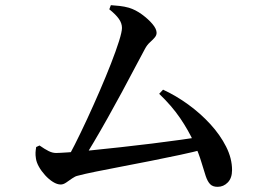

<svg xmlns="http://www.w3.org/2000/svg" viewBox="-20 -735 1040 743"><path d="M230 -103Q247 -131 269.5 -175.5Q292 -220 317 -274Q342 -328 366 -383.5Q390 -439 409.5 -489Q429 -539 440.5 -575.5Q452 -612 452 -627Q452 -645 440 -662Q428 -679 403 -699L409 -715Q425 -714 443 -712Q461 -710 479 -705Q505 -697 529.5 -679Q554 -661 570 -642Q586 -623 586 -608Q586 -598 578 -589Q570 -580 559.5 -570.5Q549 -561 541 -546Q524 -515 501 -471Q478 -427 451.5 -378Q425 -329 397 -279Q369 -229 342 -183.5Q315 -138 293 -103ZM215 -21Q201 -21 185 -31Q169 -41 154.5 -57Q140 -73 130.5 -90Q121 -107 119 -122Q117 -135 117.5 -144.5Q118 -154 120 -166L133 -172Q153 -158 168 -150.5Q183 -143 197 -143Q208 -143 245 -145.5Q282 -148 335 -153.5Q388 -159 448.5 -165.5Q509 -172 568.5 -179.5Q628 -187 679 -194Q730 -201 762 -207L771 -158Q730 -147 676 -135.5Q622 -124 564 -112.5Q506 -101 451 -90.5Q396 -80 351.5 -71Q307 -62 281 -55Q271 -53 259 -44.5Q247 -36 236 -28.5Q225 -21 215 -21ZM822 -12Q803 -12 793 -22.5Q783 -33 776 -54Q769 -75 759.5 -107Q750 -139 731 -183Q709 -231 677 -278Q645 -325 596 -372L611 -388Q661 -365 708.5 -330.5Q756 -296 794 -254.5Q832 -213 855 -167.5Q878 -122 878 -77Q878 -46 861.5 -29Q845 -12 822 -12Z"/></svg>

Font: Noto Serif HK ExtraLight SemiBold
Style: Regular
Weight: 600
Version: Version 2.002-H1;hotconv 1.1.0;makeotfexe 2.6.0